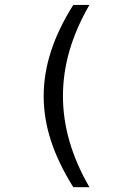

<svg xmlns="http://www.w3.org/2000/svg" viewBox="-20 -650 540 779"><path d="M342.8 -629.9Q289.1 -537.1 262.2 -445.3Q235.4 -353.5 235.4 -259.8Q235.4 -168 262.2 -75.7Q289.1 16.6 342.8 109.4H277.3Q216.8 12.7 187 -78.1Q157.2 -168.9 157.2 -259.8Q157.2 -350.6 187 -442.4Q216.8 -534.2 277.3 -629.9Z"/></svg>

Font: BabelStone Irk Bitig Colour
Style: Regular
Weight: 400
Designer: Andrew West
Foundry: BabelStone
Version: Version 1.03 June 7, 2023